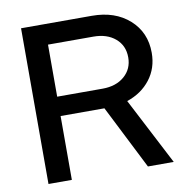

<svg xmlns="http://www.w3.org/2000/svg" viewBox="-79 -775 817 850"><g transform="rotate(-10 329.5 -350.0)"><path d="M71 0V-700H389Q493 -700 557.5 -642.5Q622 -585 622 -493Q622 -424 583 -373.5Q544 -323 478 -301L634 0H518L373 -287H176V0ZM380 -608H176V-374H380Q441 -374 478.5 -406.5Q516 -439 516 -491Q516 -544 478.5 -576Q441 -608 380 -608Z"/></g></svg>

Font: Red Hat Display Medium
Style: Regular
Weight: 500
Designer: Pentagram / MCKL
Foundry: Pentagram / MCKL
Version: Version 1.005; Red Hat Display Medium